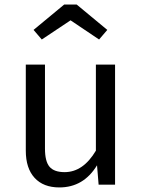

<svg xmlns="http://www.w3.org/2000/svg" viewBox="-20 -809 621 841"><path d="M484 0H412L405 -85Q346 12 240 12Q170 12 131.5 -30Q93 -72 93 -149V-526H177V-158Q177 -102 197 -78.5Q217 -55 263 -55Q344 -55 400 -149V-526H484ZM127 -678 261 -789H316L450 -678L414 -636L289 -720L163 -636Z"/></svg>

Font: FiraSans
Style: Regular
Weight: 350
Designer: Carrois Corporate & Edenspiekermann AG
Foundry: Carrois Corporate GbR & Edenspiekermann AG
Version: Version 3.106;PS 003.106;hotconv 1.0.70;makeotf.lib2.5.58329